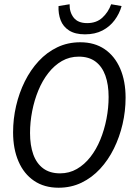

<svg xmlns="http://www.w3.org/2000/svg" viewBox="-20 -866 640 898"><path d="M253.8 12Q187.1 12 139.4 -20.3Q91.7 -52.6 66.5 -111.1Q41.2 -169.5 41.2 -247.2Q41.2 -309.8 55.3 -370.7Q69.4 -431.6 96 -485.2Q122.7 -538.9 160.8 -580.1Q199 -621.4 247.9 -644.8Q296.8 -668.3 355.5 -668.3Q422.2 -668.3 469.5 -636Q516.8 -603.7 542.1 -545.3Q567.4 -486.8 567.4 -409.2Q567.4 -346.5 553.3 -285.6Q539.2 -224.8 512.7 -171.1Q486.2 -117.4 448.1 -76.2Q409.9 -35 361.2 -11.5Q312.4 12 253.8 12ZM260.9 -55.2Q304 -55.2 339.5 -75.7Q374.9 -96.1 402.8 -131.7Q430.6 -167.3 449.3 -213.1Q468 -258.8 478 -310.2Q488 -361.6 488 -412.5Q488 -470.2 472.8 -512.6Q457.5 -555 426.7 -578Q395.8 -601.1 348.3 -601.1Q305.3 -601.1 269.6 -580.7Q234 -560.2 206.1 -524.6Q178.3 -489 159.4 -443.2Q140.5 -397.5 130.5 -346.1Q120.5 -294.7 120.5 -243.8Q120.5 -186.1 135.7 -143.7Q151 -101.3 182.2 -78.3Q213.5 -55.2 260.9 -55.2ZM377.3 -705.4Q331.6 -705.4 303.4 -723.3Q275.2 -741.2 263.6 -771.5Q252.1 -801.8 253.8 -837.7L305.6 -846.1Q304.7 -808.9 324.7 -783.4Q344.7 -757.9 387.7 -757.9Q431.1 -757.9 458.8 -783.4Q486.5 -808.9 499.9 -846.1L548.7 -837.7Q538.5 -801.8 516.1 -771.7Q493.7 -741.5 459.3 -723.5Q424.8 -705.4 377.3 -705.4Z"/></svg>

Font: SourceCodeVF
Style: Italic
Weight: 200
Italic angle: -11°
Monospace: yes
Designer: Paul D. Hunt, Teo Tuominen
Foundry: Adobe
Version: Version 1.026;hotconv 1.1.0;makeotfexe 2.6.0